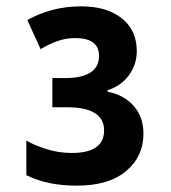

<svg xmlns="http://www.w3.org/2000/svg" viewBox="-20 -575 540 605"><path d="M432 -154Q432 -206 401.5 -241Q371 -276 319 -286V-291Q360 -303 385.5 -337Q411 -371 411 -414Q411 -480 363.5 -517.5Q316 -555 236 -555Q187 -555 144.5 -543.5Q102 -532 66 -512L108 -420Q132 -435 159.5 -445Q187 -455 217 -455Q292 -455 292 -399Q292 -329 184 -329H145V-237H191Q308 -237 308 -164Q308 -93 206 -93Q166 -93 128.5 -104.5Q91 -116 63 -132V-23Q129 10 222 10Q323 10 377.5 -36Q432 -82 432 -154Z"/></svg>

Font: Noto Sans Mono UI Condensed
Style: Bold
Weight: 700
Width: 3
Designer: Monotype Design team
Foundry: Monotype Imaging Inc.
Version: 1.000